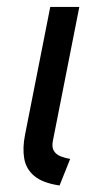

<svg xmlns="http://www.w3.org/2000/svg" viewBox="-20 -538 309 565"><path d="M155.3 7.8Q105.5 0.5 81.1 -20Q56.6 -40.5 51.3 -71.5Q45.9 -102.5 53.7 -141.6L127.9 -517.6H213.4L135.7 -124Q131.8 -104.5 138.7 -93.8Q145.5 -83 158.7 -77.9Q171.9 -72.8 186.5 -70.3Z"/></svg>

Font: Reddit Sans
Style: Italic
Weight: 400
Italic angle: -11.25°
Designer: Stephen Hutchings
Version: Version 1.013